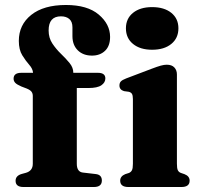

<svg xmlns="http://www.w3.org/2000/svg" viewBox="-20 -750 803 770"><path d="M288 -93.5Q288 -61 312 -58L363.5 -52Q388.5 -49.5 388.5 -26Q388.5 0 356.5 0H74Q42.5 0 42.5 -25Q42.5 -45.5 67.5 -52.5L84 -57Q111.5 -65 111.5 -93V-365.5Q111.5 -375 106.5 -382Q101.5 -389 87 -395L66 -403Q47.5 -411 41 -418Q34.5 -425 34.5 -434.5Q34.5 -458 65.5 -458H112.5Q111.5 -474 97.5 -489.8Q83.5 -505.5 69.5 -528Q55.5 -550.5 55.5 -586Q55.5 -650.5 105.2 -690.2Q155 -730 244.5 -730Q330.5 -730 376 -691.5Q421.5 -653 421.5 -602Q421.5 -565.5 401.2 -546.2Q381 -527 349 -527Q313.5 -527 292 -548.2Q270.5 -569.5 270.5 -605V-640.5Q270.5 -663 258 -673.8Q245.5 -684.5 224.5 -684.5Q175 -684.5 175 -628Q175 -598 190 -575.5Q205 -553 224.5 -534.2Q244 -515.5 259 -497.2Q274 -479 274 -458H372.5Q402.5 -458 402.5 -435.5Q402.5 -419 386.5 -408Q370.5 -397 334.5 -397H288ZM590 -550.5Q542 -550.5 513.5 -573.8Q485 -597 485 -636.5Q485 -675.5 513.5 -698.5Q542 -721.5 590 -721.5Q638.5 -721.5 667 -698.5Q695.5 -675.5 695.5 -636.5Q695.5 -597 667 -573.8Q638.5 -550.5 590 -550.5ZM689.5 -451.5V-93.5Q689.5 -75 693.2 -67.2Q697 -59.5 705.5 -56.5L720 -51.5Q740.5 -43.5 740.5 -25.5Q740.5 0 707.5 0H495Q462 0 462 -25.5Q462 -43 482 -51.5L497.5 -56.5Q505.5 -60 509.2 -67.5Q513 -75 513 -93V-353Q513 -367.5 509 -373.8Q505 -380 496 -382L477.5 -384.5Q459 -390 459 -407Q459 -417.5 464.8 -423.5Q470.5 -429.5 486 -435.5L587.5 -474Q611 -483 624.8 -486.8Q638.5 -490.5 648.5 -490.5Q669 -490.5 679.2 -479.5Q689.5 -468.5 689.5 -451.5Z"/></svg>

Font: Fraunces 9pt
Style: Bold
Weight: 700
Version: Version 1.000;[b76b70a41]